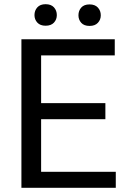

<svg xmlns="http://www.w3.org/2000/svg" viewBox="-20 -899 608 919"><path d="M534.2 -76.7V0H82.5V-710.9H529.3V-633.8H176.8V-405.3H484.4V-328.6H176.8V-76.7ZM145 -826.7Q145 -848.6 158.7 -863.8Q172.4 -878.9 198.2 -878.9Q224.6 -878.9 238.3 -863.8Q252 -848.6 252 -826.7Q252 -805.7 238.3 -790.8Q224.6 -775.9 198.2 -775.9Q172.4 -775.9 158.7 -790.8Q145 -805.7 145 -826.7ZM355.5 -825.7Q355.5 -847.7 368.9 -862.8Q382.3 -877.9 408.7 -877.9Q434.6 -877.9 448.5 -862.8Q462.4 -847.7 462.4 -825.7Q462.4 -804.7 448.5 -789.8Q434.6 -774.9 408.7 -774.9Q382.3 -774.9 368.9 -789.8Q355.5 -804.7 355.5 -825.7Z"/></svg>

Font: Vazirmatn RD FD
Style: Regular
Weight: 400
Designer: Saber Rastikerdar
Foundry: Saber Rastikerdar
Version: Version 33.003